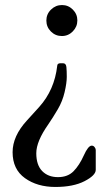

<svg xmlns="http://www.w3.org/2000/svg" viewBox="-20 -531 420 762"><path d="M220 -280H230Q242 -280 243.5 -265Q245 -250 245 -226Q245 -202 236.5 -165.5Q228 -129 209.5 -97.5Q191 -66 172 -38Q124 30 124 77Q124 124 147.5 148Q171 172 210 172Q249 172 272 148.5Q295 125 312.5 86Q330 47 344 47Q351 47 355.5 53Q360 59 360 64V143Q360 165 315.5 188Q271 211 199.5 211Q128 211 79 176Q30 141 30 73Q30 9 87 -53Q111 -79 136 -107Q196 -174 207 -269Q207 -280 220 -280ZM225.5 -388Q200 -388 182 -406Q164 -424 164 -449.5Q164 -475 182.5 -493Q201 -511 226 -511Q251 -511 269 -493Q287 -475 287 -450Q287 -425 269 -406.5Q251 -388 225.5 -388Z"/></svg>

Font: Lustria
Style: Regular
Weight: 400
Designer: Matthew Desmond
Foundry: Matthew Desmond
Version: Version 001.001; ttfautohint (v1.6)